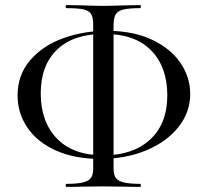

<svg xmlns="http://www.w3.org/2000/svg" viewBox="-20 -696 816 754"><path d="M49 -321Q49 -402 98.5 -459.5Q148 -517 228.5 -546Q309 -575 400 -575Q503 -575 577 -540Q651 -505 689 -448.5Q727 -392 727 -327Q727 -256 681.5 -198Q636 -140 555.5 -106Q475 -72 373 -72Q273 -72 199.5 -105Q126 -138 87.5 -195Q49 -252 49 -321ZM637 -322Q637 -433 573.5 -498Q510 -563 389 -563Q269 -563 204.5 -501.5Q140 -440 140 -329Q140 -218 203.5 -152Q267 -86 387 -86Q502 -86 569.5 -148Q637 -210 637 -322ZM241 26Q285 26 307.5 20Q330 14 338 1.5Q346 -11 346 -34V-599Q346 -627 338 -640.5Q330 -654 308.5 -659Q287 -664 241 -664Q238 -664 238 -670Q238 -676 241 -676L301 -675Q353 -673 385 -673Q420 -673 474 -675L531 -676Q533 -676 533 -670Q533 -664 531 -664Q486 -664 464 -658.5Q442 -653 434 -639Q426 -625 426 -597V-34Q426 -11 434 1.5Q442 14 464.5 20Q487 26 531 26Q533 26 533 32Q533 38 531 38Q494 38 473 37L385 36L301 37Q279 38 241 38Q238 38 238 32Q238 26 241 26Z"/></svg>

Font: Cormorant Unicase Medium
Style: Regular
Weight: 500
Designer: Christian Thalmann (Catharsis Fonts)
Foundry: Catharsis Fonts
Version: Version 4.000